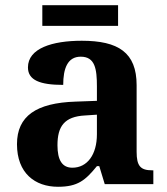

<svg xmlns="http://www.w3.org/2000/svg" viewBox="-20 -705 639 735"><path d="M142 -606H432V-685H142ZM202 10C278 10 307 -15 351 -69H360L381 0H567V-53H563C518 -53 503 -69 503 -124V-379C503 -504 433 -549 293 -549C180 -549 87 -520 87 -447C87 -398 133 -380 222 -380C222 -442 238 -488 289 -488C344 -488 351 -441 351 -374V-319L269 -316C119 -311 45 -261 45 -153C45 -42 114 10 202 10ZM257 -63C218 -63 200 -92 200 -149C200 -221 226 -259 306 -263L351 -266V-191C351 -113 314 -63 257 -63Z"/></svg>

Font: Noto Serif NP Hmong
Style: Bold
Weight: 700
Designer: Dalton Maag Ltd
Foundry: Dalton Maag Ltd
Version: Version 1.001